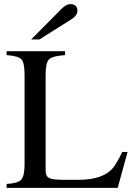

<svg xmlns="http://www.w3.org/2000/svg" viewBox="-20 -910 651 930"><path d="M131 -719 278 -867Q301 -890 320 -890Q355 -890 355 -858Q355 -835 325 -816L171 -719ZM598 -174 550 0H12V-19Q67 -22 83 -40Q99 -58 99 -115V-546Q99 -605 84.5 -622Q70 -639 12 -643V-662H295V-643Q234 -639 217.5 -622.5Q201 -606 201 -548V-84Q201 -56 218.5 -47.5Q236 -39 291 -39H361Q482 -39 530 -100Q550 -127 572 -174Z"/></svg>

Font: STIX
Style: Regular
Weight: 400
Designer: MicroPress Inc., with final additions and corrections provided by Coen Hoffman, Elsevier (retired)
Version: Version 1.1.1